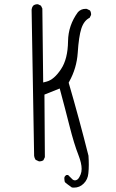

<svg xmlns="http://www.w3.org/2000/svg" viewBox="-20 -751 540 890"><path d="M278.8 69.8Q278.3 72.8 278.3 74.7Q278.3 76.7 278.3 78.6Q278.8 91.3 282.2 94.7Q291 102.5 313.5 118.2Q318.4 118.7 323.2 118.7Q349.1 118.7 367.7 100.1Q387.2 81.1 389.6 52.2Q391.6 33.7 391.6 12.9Q391.6 -7.8 390.1 -29.3Q346.7 -201.7 298.3 -367.7L300.8 -372.6Q335.4 -434.6 340.3 -505.9Q345.2 -581.5 356.9 -618.2Q369.1 -655.8 395.5 -668.5L401.9 -681.2Q402.3 -682.6 402.3 -683.6Q402.3 -694.8 397 -702.6L381.8 -710Q379.4 -710 376.5 -710Q355.5 -710 341.3 -694.8Q296.4 -633.8 295.4 -560.1Q294.4 -477.5 262.7 -430.2Q231 -382.3 196.8 -373L180.2 -368.7L176.3 -711.4L169.9 -724.6L156.7 -731Q155.3 -731.4 154.3 -731.4Q142.1 -731.4 134.3 -725.1Q129.9 -719.7 128.4 -714.8Q127 -710 126.5 -706.1L138.2 -28.3Q139.6 -18.1 145 -10.3L159.7 -3.4Q161.1 -2.9 164.3 -2.9Q167.5 -2.9 172.1 -4.2Q176.8 -5.4 181.2 -8.3L188 -22.5L186 -312.5L256.8 -340.8Q282.2 -246.6 302.7 -165.3Q323.2 -84 343.8 -31.7Q358.4 5.9 358.4 31.7Q358.4 45.9 354 57.1Q347.7 72.3 342.3 78.1Q335 85 327.6 85Q319.8 85 314 78.6Q307.6 71.8 295.4 60.1H288.1Q281.7 63.5 278.8 69.8Z"/></svg>

Font: NaikaiFont
Style: ExtraLight
Weight: 200
Version: Version 1.89